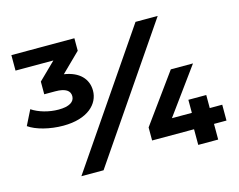

<svg xmlns="http://www.w3.org/2000/svg" viewBox="-97 -848 1239 995"><g transform="rotate(-15 522.0 -350.0)"><path d="M397 -413C397 -476 354 -522 273 -534L374 -633V-700H36V-617H239L148 -528V-460H207C263 -460 286 -442 286 -413C286 -383 258 -364 200 -364C149 -364 95 -379 58 -404L18 -324C57 -296 130 -277 202 -277C335 -277 397 -343 397 -413ZM702 -700 224 0H343L821 -700ZM1025 -169H958V-239H862V-169H755L934 -415H815L626 -154V-84H851V0H958V-84H1025Z"/></g></svg>

Font: Montserrat Lite
Style: Bold
Weight: 700
Designer: Julieta Ulanovsky
Foundry: Julieta Ulanovsky
Version: Version 7.200;PS 007.200;hotconv 1.0.88;makeotf.lib2.5.64775